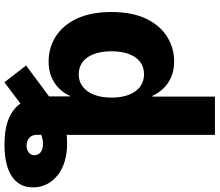

<svg xmlns="http://www.w3.org/2000/svg" viewBox="-81 -687 972 850"><g transform="rotate(90 405.0 -262.0)"><path d="M620.1 204.1Q545.9 204.1 498.8 182.4Q451.7 160.6 429.2 118.7Q406.7 76.7 406.7 16.1V-99.6H576.7V59.6Q576.7 82.5 590.3 94.5Q604 106.4 624.5 106.4Q642.6 106.4 654.8 96.9Q667 87.4 667 71.3Q667 55.7 655.3 45.2Q643.6 34.7 619.1 33.7Q604.5 33.2 588.4 37.6Q572.3 42 550.3 54.7Q528.3 67.4 494.6 91.3L344.2 204.6L270 108.4L421.9 -4.4Q459 -32.2 507.6 -52.7Q556.2 -73.2 611.8 -73.2Q704.1 -73.2 756.8 -30.3Q809.6 12.7 809.6 78.1Q809.6 138.7 761 171.4Q712.4 204.1 620.1 204.1ZM252.4 8.8Q190.9 8.8 140.9 -23.2Q90.8 -55.2 62 -117.2Q33.2 -179.2 33.2 -269Q33.2 -361.3 63 -423.1Q92.8 -484.9 142.6 -515.9Q192.4 -546.9 251.5 -546.9Q292.5 -546.9 322.5 -533.4Q352.5 -520 372.8 -498Q393.1 -476.1 404.3 -450.7H407.7V-727.5H577.1V0H409.7V-86.4H404.8Q393.6 -60.5 373 -39.1Q352.5 -17.6 322.8 -4.4Q293 8.8 252.4 8.8ZM308.6 -124.5Q340.8 -124.5 364 -142.6Q387.2 -160.6 399.7 -193.1Q412.1 -225.6 412.1 -269.5Q412.1 -314 399.7 -346.2Q387.2 -378.4 364 -396Q340.8 -413.6 308.6 -413.6Q275.9 -413.6 253.2 -395.8Q230.5 -377.9 218.8 -345.7Q207 -313.5 207 -269.5Q207 -225.6 218.8 -193.1Q230.5 -160.6 253.4 -142.6Q276.4 -124.5 308.6 -124.5Z"/></g></svg>

Font: Inter 18pt ExtraBold
Style: Regular
Weight: 800
Designer: Rasmus Andersson
Foundry: rsms
Version: Version 4.001;git-66647c0bb